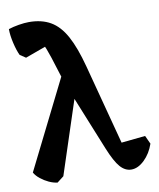

<svg xmlns="http://www.w3.org/2000/svg" viewBox="-84 -801 732 882"><g transform="rotate(-10 282.0 -360.5)"><path d="M458 14Q429 14 406 -12Q383 -38 357 -102L233 -408Q222 -437 210 -475.5Q198 -514 185 -555Q177 -579 170.5 -596Q164 -613 156.5 -627Q149 -641 138 -656L188 -619L70 -576L43 -594Q32 -617 23.5 -653.5Q15 -690 15 -719Q36 -726 63 -730.5Q90 -735 111 -735Q170 -735 211.5 -711Q253 -687 282.5 -633Q312 -579 336 -488L444 -79L399 -112L546 -127L564 -88Q549 -44 519 -15Q489 14 458 14ZM113 14Q94 12 73.5 2.5Q53 -7 35.5 -21Q18 -35 9 -51L226 -486L274 -406L144 -10Z"/></g></svg>

Font: Eczar SemiBold
Style: Regular
Weight: 600
Designer: Vaibhav Singh
Foundry: Rosetta Type Foundry
Version: Version 2.000